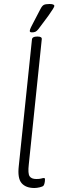

<svg xmlns="http://www.w3.org/2000/svg" viewBox="-20 -935 305 961"><path d="M152 6Q109 6 88 -18.5Q67 -43 74 -104L140 -738Q142 -752 165 -752H169Q191 -752 189 -738L124 -111Q119 -67 128 -53Q137 -39 162 -39Q178 -39 186.5 -41.5Q195 -44 200 -44Q206 -44 205 -35Q205 -27 203 -18.5Q201 -10 198 -6Q194 -1 179 2.5Q164 6 152 6ZM140 -773Q129 -773 129 -780Q129 -786 135 -798.5Q141 -811 145 -818L182 -889Q190 -905 198.5 -910Q207 -915 228 -915Q252 -915 252 -905Q252 -898 222 -856L172 -789Q164 -779 157 -776Q150 -773 140 -773Z"/></svg>

Font: Asap Condensed Condensed ExtraLight
Style: Italic
Weight: 200
Width: 3
Italic angle: -6°
Designer: Pablo Cosgaya
Foundry: Omnibus-Type
Version: Version 3.001; ttfautohint (v1.8.4.7-5d5b)